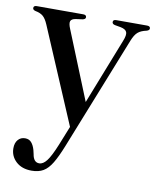

<svg xmlns="http://www.w3.org/2000/svg" viewBox="-80 -516 666 820"><g transform="rotate(10 253.0 -106.0)"><path d="M209 113.5 242.5 30 66.5 -384Q56.5 -407.5 44.5 -417.8Q32.5 -428 11 -432Q-0.5 -435 -0.5 -443Q-0.5 -453.5 13 -453.5H214.5Q228.5 -453.5 228.5 -443Q228.5 -434.5 216 -432L186.5 -428Q168 -425 164.5 -414.8Q161 -404.5 170 -383L290 -86.5L402 -371.5Q413 -398.5 408.2 -410.5Q403.5 -422.5 382 -427L356.5 -431.5Q344 -434 344 -443Q344 -453.5 357.5 -453.5H491.5Q505.5 -453.5 505.5 -443Q505.5 -435 493 -431.5Q469 -426.5 456 -415.2Q443 -404 432.5 -377.5L237.5 113Q218 162 201 190.2Q184 218.5 163.5 230.5Q143 242.5 113 242.5Q70.5 242.5 45.2 219Q20 195.5 20 161.5Q20 138 31.8 124.5Q43.5 111 62.5 111Q80 111 90 122.8Q100 134.5 105.5 154L109.5 171Q115 206 139.5 206Q156.5 206 172.2 185.5Q188 165 209 113.5Z"/></g></svg>

Font: Fraunces 72pt
Style: Regular
Weight: 400
Version: Version 1.000;[0bf87f6ff]